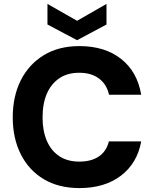

<svg xmlns="http://www.w3.org/2000/svg" viewBox="-20 -947 785 979"><path d="M385 12Q279 12 203 -33.5Q127 -79 86 -160.5Q45 -242 45 -348Q45 -456 86 -537.5Q127 -619 203 -665.5Q279 -712 385 -712Q514 -712 597 -647Q680 -582 700 -464H536Q524 -517 485 -546.5Q446 -576 384 -576Q324 -576 282.5 -548Q241 -520 219 -469.5Q197 -419 197 -348Q197 -279 219 -228.5Q241 -178 282.5 -150.5Q324 -123 384 -123Q446 -123 484.5 -149.5Q523 -176 535 -226H700Q680 -115 597 -51.5Q514 12 385 12ZM373 -742 222 -822V-927L373 -841L523 -927V-822Z"/></svg>

Font: DM Sans 17pt Black
Style: Regular
Weight: 900
Version: Version 4.004;gftools[0.9.30]